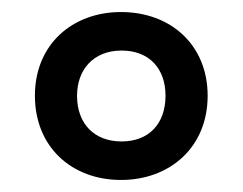

<svg xmlns="http://www.w3.org/2000/svg" viewBox="-20 -743 404 319"><path d="M181 -444C262 -444 325 -498 325 -584C325 -668 264 -723 181 -723C100 -723 38 -669 38 -584C38 -499 99 -444 181 -444ZM182 -508C137 -508 108 -537 108 -584C108 -626 134 -659 182 -659C228 -659 255 -629 255 -584C255 -537 227 -508 182 -508Z"/></svg>

Font: Noto Sans UI Condensed Medium
Style: Italic
Weight: 500
Width: 3
Italic angle: -12°
Designer: Monotype Design Team
Foundry: Monotype Imaging Inc.
Version: Version 1.901